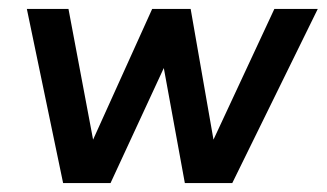

<svg xmlns="http://www.w3.org/2000/svg" viewBox="-20 -409 730 429"><path d="M593 -389H690L499 0H393L346 -257L227 0H121L40 -389H133L188 -97L320 -389H406L457 -97Z"/></svg>

Font: Neutral Grotesk
Style: Italic
Weight: 400
Italic angle: -8°
Designer: Nawras Khrais
Foundry: Nawras Khrais
Version: Version 1.000